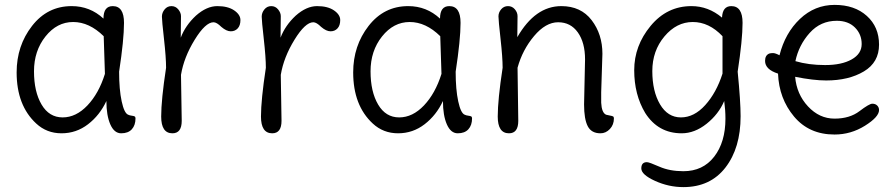

<svg xmlns="http://www.w3.org/2000/svg" viewBox="-20 -535 3663 785"><path d="M467 -242Q467 -169 477.5 -120.5Q488 -72 504 -66Q510 -63 518.5 -62Q527 -61 530.5 -59Q534 -57 534 -51Q534 -23 519 -6.5Q504 10 475.5 10Q447 10 431 -26.5Q415 -63 415 -122Q388 -64 340 -27Q292 10 231.5 10Q171 10 128 -30Q48 -104 48 -239Q48 -348 111 -429Q174 -510 273 -510Q348 -510 403 -459Q403 -510 441 -510Q487 -510 487 -441.5Q487 -373 467 -242ZM409 -233 404 -387Q345 -445 279 -445Q213 -445 166 -386Q119 -327 119 -243.5Q119 -160 150 -107.5Q181 -55 236 -55Q291 -55 337.5 -104Q384 -153 409 -233Z M720 -229 723 -41Q723 10 685 10Q639 10 639 -58.5Q639 -127 659 -258Q659 -300 650.5 -375.5Q642 -451 642 -467Q642 -483 653 -496.5Q664 -510 681 -510Q698 -510 709 -496.5Q720 -483 720 -469Q720 -455 719.5 -424Q719 -393 719 -381Q738 -431 781 -471Q825 -510 868.5 -510Q912 -510 937.5 -492.5Q963 -475 963 -453Q963 -431 952 -419Q941 -407 923.5 -407Q906 -407 885 -425Q866 -444 853 -444Q820 -444 776 -372.5Q732 -301 720 -229Z M1128 -229 1131 -41Q1131 10 1093 10Q1047 10 1047 -58.5Q1047 -127 1067 -258Q1067 -300 1058.5 -375.5Q1050 -451 1050 -467Q1050 -483 1061 -496.5Q1072 -510 1089 -510Q1106 -510 1117 -496.5Q1128 -483 1128 -469Q1128 -455 1127.5 -424Q1127 -393 1127 -381Q1146 -431 1189 -471Q1233 -510 1276.5 -510Q1320 -510 1345.5 -492.5Q1371 -475 1371 -453Q1371 -431 1360 -419Q1349 -407 1331.5 -407Q1314 -407 1293 -425Q1274 -444 1261 -444Q1228 -444 1184 -372.5Q1140 -301 1128 -229Z M1843 -242Q1843 -169 1853.5 -120.5Q1864 -72 1880 -66Q1886 -63 1894.5 -62Q1903 -61 1906.5 -59Q1910 -57 1910 -51Q1910 -23 1895 -6.5Q1880 10 1851.5 10Q1823 10 1807 -26.5Q1791 -63 1791 -122Q1764 -64 1716 -27Q1668 10 1607.5 10Q1547 10 1504 -30Q1424 -104 1424 -239Q1424 -348 1487 -429Q1550 -510 1649 -510Q1724 -510 1779 -459Q1779 -510 1817 -510Q1863 -510 1863 -441.5Q1863 -373 1843 -242ZM1785 -233 1780 -387Q1721 -445 1655 -445Q1589 -445 1542 -386Q1495 -327 1495 -243.5Q1495 -160 1526 -107.5Q1557 -55 1612 -55Q1667 -55 1713.5 -104Q1760 -153 1785 -233Z M2443 -315 2438 -158V-115Q2440 -74 2458 -66Q2465 -64 2474 -62.5Q2483 -61 2486.5 -59Q2490 -57 2490 -51Q2490 -25 2473.5 -7.5Q2457 10 2435 10Q2398 10 2383 -19Q2368 -48 2368 -108L2372 -292Q2372 -361 2342.5 -402.5Q2313 -444 2262 -444Q2211 -444 2163.5 -387.5Q2116 -331 2096 -258L2099 -41Q2099 10 2061 10Q2015 10 2015 -58.5Q2015 -127 2035 -258Q2035 -300 2026.5 -376Q2018 -452 2018 -468Q2018 -484 2029 -497Q2040 -510 2057 -510Q2074 -510 2085 -497Q2096 -484 2096 -469Q2096 -454 2095.5 -424Q2095 -394 2095 -383Q2168 -510 2275 -510Q2355 -510 2399 -452.5Q2443 -395 2443 -315Z M2934 -234V-387Q2879 -445 2812.5 -445Q2746 -445 2696.5 -386Q2647 -327 2647 -244.5Q2647 -162 2678.5 -108.5Q2710 -55 2764 -55Q2818 -55 2863.5 -105.5Q2909 -156 2934 -234ZM2932 -463Q2934 -510 2970 -510Q3016 -510 3016 -441.5Q3016 -373 2996 -242Q3008 -120 3008 -60Q3008 70 2946 150Q2884 230 2774 230Q2714 230 2658 204.5Q2602 179 2602 153.5Q2602 128 2625 128Q2634 128 2676 146.5Q2718 165 2774 165Q2854 165 2900 105.5Q2946 46 2946 -50Q2946 -85 2941 -122Q2918 -68 2869 -29Q2820 10 2767 10Q2671 10 2618 -73Q2573 -148 2573 -248Q2573 -348 2640 -429Q2707 -510 2807 -510Q2876 -510 2932 -463Z M3401 -450Q3335 -450 3290.5 -400.5Q3246 -351 3232 -285Q3286 -269 3353.5 -269Q3421 -269 3462 -292Q3503 -315 3503 -355Q3503 -395 3475.5 -422.5Q3448 -450 3401 -450ZM3358 -206Q3306 -206 3231 -221Q3237 -150 3283.5 -100Q3330 -50 3392 -50Q3454 -50 3494 -80.5Q3534 -111 3546.5 -111Q3559 -111 3566.5 -103.5Q3574 -96 3574 -85Q3574 -57 3516.5 -21Q3459 15 3392 15Q3288 15 3226.5 -58.5Q3165 -132 3161 -234Q3108 -251 3108 -286Q3108 -309 3125 -316Q3131 -318 3140.5 -318Q3150 -318 3167 -309Q3190 -400 3250.5 -457.5Q3311 -515 3392.5 -515Q3474 -515 3524 -470Q3574 -425 3574 -352.5Q3574 -280 3512 -243Q3450 -206 3358 -206Z"/></svg>

Font: Delius Swash Caps
Style: Regular
Weight: 400
Designer: Natalia Raices
Foundry: Natalia Raices
Version: Version 1.002